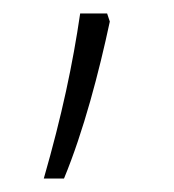

<svg xmlns="http://www.w3.org/2000/svg" viewBox="-20 -136 258 285"><path d="M45 129H75C104 59 127 -29 143 -104L139 -116H99C88 -41 72 35 45 129Z"/></svg>

Font: Noto Sans Devanagari Condensed ExtraLight
Style: Regular
Weight: 200
Width: 3
Designer: Jelle Bosma - Monotype Design Team
Foundry: Monotype Imaging Inc.
Version: Version 2.004